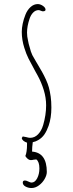

<svg xmlns="http://www.w3.org/2000/svg" viewBox="-20 -693 362 947"><path d="M141.6 8.3Q138.2 33.2 138.2 54.7Q210.9 60.1 210.9 155.3Q210.9 170.9 200.2 189.7Q189.5 208.5 171.9 221.4Q154.3 234.4 135.3 234.4Q119.6 234.4 106 227.1Q92.3 219.7 92.3 207.5Q92.3 197.3 103 197.3Q109.4 197.3 119.1 202.1Q129.9 207.5 135.3 207.5Q152.3 207.5 163.3 186.5Q174.3 165.5 174.3 137.7Q174.3 105 159.2 93.3Q154.8 93.3 146 94.7Q137.7 96.7 132.3 96.7Q117.7 96.7 105 76.7Q113.3 57.1 113.3 19.5V10.7Q103 7.3 95.7 1.5Q88.4 -4.4 87.4 -12.2L92.3 -20Q100.1 -19 109.9 -16.6Q121.6 -13.2 128.4 -13.2Q150.9 -13.2 167.7 -30.5Q184.6 -47.9 192.9 -76.2Q207.5 -126 207.5 -173.8Q207.5 -210.9 195.8 -249Q184.1 -287.1 165 -321.8L153.3 -342.8Q132.3 -380.9 120.6 -404.3Q108.9 -427.7 100.1 -456.5Q87.4 -496.1 87.4 -536.1Q87.4 -554.2 92 -576.4Q96.7 -598.6 105.5 -620.6Q114.7 -644 130.9 -658.4Q147 -672.9 166.5 -672.9Q178.7 -672.9 191.7 -664.1Q204.6 -655.3 204.6 -645Q204.6 -637.2 191.4 -637.2Q188 -637.2 181.2 -640.1Q174.8 -643.1 170.4 -643.1Q155.3 -643.1 143.6 -631.1Q131.8 -619.1 125.5 -599.6Q113.3 -563 113.3 -532.2Q113.3 -512.7 118.2 -493.2L121.6 -476.6Q122.1 -472.2 127.4 -456.5L132.3 -439L139.6 -420.9L157.2 -390.1L165 -377Q178.7 -354 188 -337.4Q197.3 -320.8 206.5 -300.8Q216.3 -279.3 221.2 -261.2Q226.1 -243.2 230 -216.8Q233.4 -192.9 233.4 -162.1Q233.4 -111.8 219.7 -72.3Q210.9 -47.4 199 -30Q187 -12.7 168.5 -2Q156.2 5.4 141.6 8.3ZM198.2 -640.1H199.2Q199.2 -641.1 198.2 -641.1Z"/></svg>

Font: Amatica SC
Style: Regular
Weight: 400
Designer: Vernon Adams, Ben Nathan
Foundry: newtypography
Version: Version 2.001